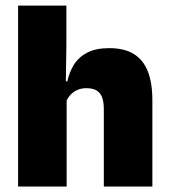

<svg xmlns="http://www.w3.org/2000/svg" viewBox="-20 -680 618 700"><path d="M535.5 0H358.5V-283Q358.5 -306.5 352.8 -323.5Q347 -340.5 333.2 -349.5Q319.5 -358.5 295 -358.5Q276.5 -358.5 262 -352Q247.5 -345.5 237.5 -334.8Q227.5 -324 221.5 -310.5L185.5 -383.5H225.5Q233 -418 250.2 -445.2Q267.5 -472.5 298.8 -488.5Q330 -504.5 378.5 -504.5Q432.5 -504.5 467.2 -483.5Q502 -462.5 518.8 -420.2Q535.5 -378 535.5 -313.5ZM223 0H46V-659.5H222V-516.5L219.5 -345.5L223 -331.5Z"/></svg>

Font: Anek Malayalam ExtraBold
Style: Regular
Weight: 800
Version: Version 1.003